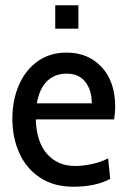

<svg xmlns="http://www.w3.org/2000/svg" viewBox="-20 -700 479 730"><path d="M27 -249Q27 -318 51.5 -375.5Q76 -433 122.5 -466.5Q169 -500 233 -500Q315 -500 366.5 -445Q418 -390 418 -293Q418 -276 414 -246H116Q119 -159 159.5 -114Q200 -69 265 -69Q296 -69 330.5 -76.5Q365 -84 391 -98L399 -20Q344 10 259 10Q185 10 132.5 -24.5Q80 -59 53.5 -118Q27 -177 27 -249ZM329 -307Q329 -357 304.5 -388.5Q280 -420 234 -420Q189 -420 159.5 -392Q130 -364 120 -307ZM190 -680H278V-591H190Z"/></svg>

Font: Cabin Condensed
Style: Regular
Weight: 400
Width: 3
Designer: Pablo Impallari
Foundry: Pablo Impallari. http://www.impallari.com Igino Marini. http://www.ikern.com
Version: Version 2.200